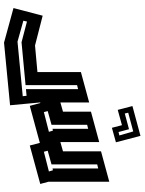

<svg xmlns="http://www.w3.org/2000/svg" viewBox="98 -685 718 954"><g transform="rotate(90 457.0 -208.0)"><path d="M20 84 58 -61 206 -23 338 -35V-251L489 -292V-149L535 -162V-301L686 -342V-149L732 -162V-351L883 -392V-90L894 -49L703 3L690 -47L506 3L492 -49H489L503 101L192 131ZM797 -105 729 -86 734 -67 832 -92 826 -112 817 -110V-337L797 -332ZM600 -105 532 -86 537 -67 635 -92 629 -112 620 -110V-287L600 -282ZM83 35 187 64 458 38 456 19 423 22V-237L403 -232V24L190 44L87 17ZM507 -507 655 -547 674 -475 687 -425 615 -405 602 -455 526 -434ZM540 -486 544 -469 622 -490 636 -438 653 -442 633 -511Z"/></g></svg>

Font: Blaka Hollow
Style: Regular
Weight: 400
Designer: Mohamed Gaber
Foundry: Kief Type Foundry
Version: Version 1.003; ttfautohint (v1.8.4.7-5d5b)